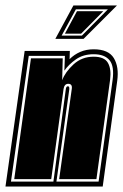

<svg xmlns="http://www.w3.org/2000/svg" viewBox="-48 -681 450 701"><path d="M-28 0 42 -495H207L206 -465Q223 -482 245 -491.5Q267 -501 294 -501Q348 -501 367.5 -469Q387 -437 380 -386L327 0ZM-8 -18H147L192 -353Q193 -366 200 -366Q206 -366 205 -355L158 -18H312L363 -388Q370 -439 352 -461Q334 -483 294 -483Q256 -483 229.5 -464.5Q203 -446 187 -423L189 -477H57ZM4 -27 65 -468H181L179 -388Q190 -418 220.5 -446Q251 -474 294 -474Q333 -474 346 -451.5Q359 -429 354 -390L304 -27H168L214 -356Q217 -375 201 -375Q187 -375 184 -356L139 -27ZM220 -661H379L257 -539H154ZM177 -551H251L346 -647H229ZM189 -558 233 -640H329L248 -558Z"/></svg>

Font: Alumni Sans Collegiate One
Style: Italic
Weight: 400
Italic angle: -8°
Designer: Robert E. Leuschke
Foundry: Robert E. Leuschke
Version: Version 1.100